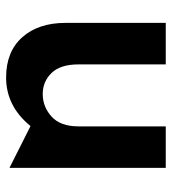

<svg xmlns="http://www.w3.org/2000/svg" viewBox="13 -576 563 629"><g transform="rotate(-90 294.5 -261.5)"><path d="M355 -523Q261 -523 196 -443L59 -512V0H195V-286Q195 -345 227 -374Q259 -403 301 -403Q342 -403 370 -374Q398 -345 398 -286V0H534V-329Q534 -417 487 -470Q440 -523 355 -523Z"/></g></svg>

Font: Geom SemiBold
Style: Bold
Weight: 600
Version: Version 1.102